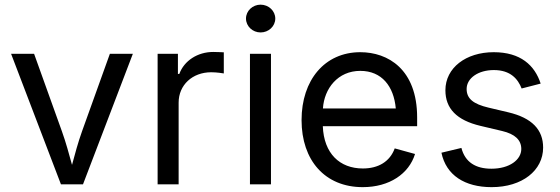

<svg xmlns="http://www.w3.org/2000/svg" viewBox="-20 -771 2341 803"><path d="M234.9 0H327.1L535.6 -545.9H439.5L323.2 -222.2C306.2 -174.8 293.5 -127 281.2 -81.5C268.6 -127 255.9 -174.8 238.8 -222.2L122.6 -545.9H26.4Z M639.2 0H727.1V-341.8C727.1 -415.5 784.7 -468.8 863.3 -468.8C886.7 -468.8 910.6 -464.8 916 -463.9V-552.2C905.8 -552.7 884.3 -553.7 871.6 -553.7C806.6 -553.7 750 -517.1 730 -461.9H724.1V-545.9H639.2Z M1025.4 0H1113.3V-545.9H1025.4ZM1069.8 -635.3C1103.5 -635.3 1131.3 -661.1 1131.3 -693.4C1131.3 -725.6 1103.5 -751.5 1069.8 -751.5C1036.6 -751.5 1008.8 -725.6 1008.8 -693.4C1008.8 -661.1 1036.6 -635.3 1069.8 -635.3Z M1497.1 11.7C1608.9 11.7 1690.4 -44.4 1715.8 -127L1630.9 -150.4C1610.4 -94.7 1562 -66.4 1497.6 -66.4C1400.9 -66.4 1334.5 -128.9 1330.1 -243.2H1724.6V-279.8C1724.6 -481.4 1602.5 -552.7 1486.8 -552.7C1337.9 -552.7 1241.2 -436 1241.2 -268.6C1241.2 -100.6 1338.9 11.7 1497.1 11.7ZM1330.6 -317.4C1335.9 -400.9 1393.1 -474.6 1486.8 -474.6C1576.7 -474.6 1627 -410.2 1635.3 -317.4Z M2036.1 11.7C2164.1 11.7 2251.5 -58.1 2251.5 -153.8C2251.5 -228.5 2205.1 -277.8 2106 -301.3L2023.4 -320.8C1959.5 -335.9 1931.6 -358.4 1931.6 -398.9C1931.6 -444.3 1980.5 -478 2045.4 -478C2115.7 -478 2146.5 -439.9 2161.6 -400.9L2241.2 -421.4C2216.3 -498 2157.2 -552.7 2044.9 -552.7C1928.7 -552.7 1842.8 -487.3 1842.8 -393.6C1842.8 -316.9 1890.1 -268.1 1989.3 -244.6L2080.1 -223.1C2133.8 -210.4 2160.2 -185.5 2160.2 -147.9C2160.2 -103 2111.3 -65.4 2035.2 -65.4C1969.7 -65.4 1925.3 -92.3 1909.7 -152.3L1826.2 -132.3C1845.7 -38.1 1923.8 11.7 2036.1 11.7Z"/></svg>

Font: Raveo
Style: Regular
Weight: 400
Designer: Jakub Foglar, Rasmus Andersson (Inter)
Foundry: Jakubfoglar.com
Version: Version 1.100;Glyphs 3.2.3 (3260)